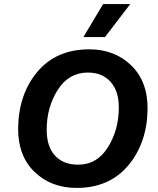

<svg xmlns="http://www.w3.org/2000/svg" viewBox="-20 -912 776 942"><path d="M486 -892H619L495 -730H389ZM356 10Q230 10 148.5 -69.5Q67 -149 69 -286Q72 -452 164.5 -561Q257 -670 418 -670Q543 -670 624.5 -590.5Q706 -511 704 -374Q701 -209 608.5 -99.5Q516 10 356 10ZM363 -104Q456 -104 509.5 -189.5Q563 -275 563 -385Q563 -466 522 -511Q481 -556 411 -556Q317 -556 263 -470.5Q209 -385 209 -275Q209 -193 250 -148.5Q291 -104 363 -104Z"/></svg>

Font: Elaine Sans SemiBold
Style: Italic
Weight: 600
Italic angle: -13°
Designer: Wei Huang
Foundry: Wei Huang
Version: Version 2.001;December 24, 2019;FontCreator 12.0.0.2547 64-b